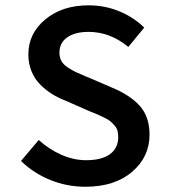

<svg xmlns="http://www.w3.org/2000/svg" viewBox="-20 -692 640 724"><path d="M301.8 12.2Q232.9 12.2 169.9 -13.2Q106.9 -38.6 59.1 -85L126 -164.1Q164.1 -129.4 210.9 -108.6Q257.8 -87.9 304.2 -87.9Q363.8 -87.9 394.8 -110.8Q425.8 -133.8 425.8 -174.8Q425.8 -188.5 422.9 -199.2Q419.9 -210 411.6 -219.2Q403.3 -228.5 396.2 -234.6Q389.2 -240.7 373.3 -248.5Q357.4 -256.3 347.9 -260.3Q338.4 -264.2 316.9 -272.9L228 -312Q199.7 -322.8 176.3 -337.4Q152.8 -352.1 131.8 -373Q110.8 -394 98.9 -423.1Q86.9 -452.1 86.9 -486.8Q86.9 -565.9 150.9 -618.9Q214.8 -671.9 314 -671.9Q374.5 -671.9 428.7 -649.9Q482.9 -627.9 523.9 -587.9L463.9 -515.1Q395 -571.8 314 -571.8Q262.7 -571.8 233.4 -551Q204.1 -530.3 204.1 -493.2Q204.1 -475.6 211.7 -461.9Q219.2 -448.2 235.6 -437.5Q252 -426.8 267.1 -419.7Q282.2 -412.6 307.1 -402.3Q309.1 -401.9 310.3 -401.4Q311.5 -400.9 313 -400.1Q314.5 -399.4 315.9 -398.9L401.9 -361.8Q470.7 -333.5 507.3 -292.5Q543.9 -251.5 543.9 -184.1Q543.9 -100.6 478.3 -44.2Q412.6 12.2 301.8 12.2Z"/></svg>

Font: Office Code Pro Medium
Style: Regular
Weight: 500
Designer: Nathan Rutzky & Paul D. Hunt
Foundry: Adobe Systems Incorporated
Version: Version 1.004;PS 001.004;hotconv 1.0.70;makeotf.lib2.5.58329